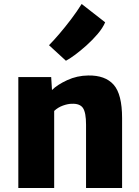

<svg xmlns="http://www.w3.org/2000/svg" viewBox="-20 -944 697 964"><path d="M72 0V-557H237L241 -492Q267.5 -518.5 317.2 -541.5Q367 -564.5 423 -565Q508 -566.5 550.5 -518.8Q593 -471 593 -351V0H412V-318Q412 -379 396.5 -401.8Q381 -424.5 341 -423Q321.5 -423 296.2 -414Q271 -405 252 -387V0ZM311 -639 226 -717Q248.5 -739.5 277.8 -773.8Q307 -808 336.8 -847.2Q366.5 -886.5 390 -924L508 -832Q496.5 -804.5 470.8 -774Q445 -743.5 414 -715.8Q383 -688 355 -667.5Q327 -647 311 -639Z"/></svg>

Font: Merriweather Sans Black
Style: Regular
Weight: 900
Designer: Eben Sorkin
Foundry: Eben Sorkin
Version: Version 1.008; ttfautohint (v1.7.19-72a1) -l 8 -r 50 -G 200 